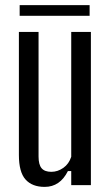

<svg xmlns="http://www.w3.org/2000/svg" viewBox="-20 -725 428 752"><path d="M155 7Q106 7 80 -22Q54 -51 54 -118V-600H131V-112Q131 -80 143 -66Q155 -52 181 -52Q206 -52 228 -67.5Q250 -83 259 -111V-600H336V0H259V-55H246Q215 7 155 7ZM57 -663V-705H331V-663Z"/></svg>

Font: Big Shoulders Display Medium
Style: Regular
Weight: 500
Designer: Patric King
Foundry: XO Type Co
Version: Version 1.000; ttfautohint (v1.8.2)